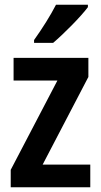

<svg xmlns="http://www.w3.org/2000/svg" viewBox="-20 -786 422 806"><path d="M349 -756V-766H215C192 -721 158 -667 123 -618V-606H203C249 -645 321 -718 349 -756ZM359 0V-95H159L351 -463V-543H37V-448H221L25 -73V0Z"/></svg>

Font: Noto Sans Lao Condensed SemiBold
Style: Regular
Weight: 600
Width: 3
Designer: Monotype Design Team
Foundry: Monotype Imaging Inc.
Version: Version 2.003